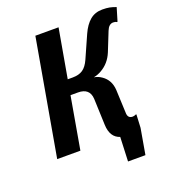

<svg xmlns="http://www.w3.org/2000/svg" viewBox="-152 -825 977 1089"><g transform="rotate(-20 336.0 -280.0)"><path d="M672 -695 648 -615H643Q636 -620 623 -620Q597 -620 583 -585L537 -470Q513 -412 462 -383Q440 -370 414 -365Q439 -361 460 -346Q505 -315 509 -255L515 -115Q515 -80 545 -80Q555 -80 564 -85H569L565 -5L538 150H433L439 4Q383 -14 380 -90L374 -250Q370 -315 300 -315H255L200 0H60L183 -700H323L271 -405H301Q339 -405 362.5 -421Q386 -437 403 -475L463 -610Q485 -659 515.5 -684.5Q546 -710 590 -710Q616 -710 633.5 -706.5Q651 -703 672 -695Z"/></g></svg>

Font: Scada
Style: Bold Italic
Weight: 700
Italic angle: -10°
Version: Version 4.000